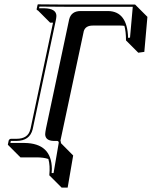

<svg xmlns="http://www.w3.org/2000/svg" viewBox="-20 -666 699 884"><path d="M149.4 58.6H74.2L17.6 2L16.1 0L20 -19Q22.9 -25.9 29.8 -26.9H55.7Q109.4 -26.9 119.6 -70.3Q120.1 -72.3 120.6 -73.2L224.1 -561.5H210.9L154.3 -618.2Q151.4 -618.7 149.9 -619.6Q148.4 -622.6 148.9 -625L153.3 -645L155.3 -646Q155.8 -646 282.2 -645H602.1L658.7 -588.4L644.5 -427.2L616.7 -423.3L560.1 -480Q560.1 -521 552.7 -546.9Q543.5 -548.3 534.2 -548.3H407.2Q373.5 -548.3 365.7 -522.5Q364.7 -519.5 364.7 -517.6L258.3 -18.6Q260.7 -12.7 260.7 -6.8L316.9 49.8L291.5 197.8H263.7L207 141.1Q211.4 95.7 202.6 65.9Q179.7 58.6 149.4 58.6ZM92.8 -7.8Q217.8 -6.3 218.8 111.8Q218.8 121.6 217.8 130.9H226.6L250.5 -8.8Q250.5 -16.1 243.7 -17.1H226.6Q188.5 -18.6 188 -48.3Q188.5 -58.1 191.9 -75.2L298.3 -576.2Q307.6 -614.7 350.6 -615.2H477.5Q566.4 -613.8 569.8 -491.7L578.6 -492.7L591.3 -634.8H282.2Q268.1 -634.8 161.6 -635.7L159.7 -627.9H184.6Q239.3 -626.5 239.7 -592.8Q239.3 -583.5 236.8 -571.8L130.4 -70.8Q117.2 -17.6 55.7 -17.1H29.8L27.8 -7.8Z"/></svg>

Font: Linux Biolinum Shadow O
Style: Italic
Weight: 400
Italic angle: -12°
Designer: Philipp H. Poll
Foundry: Philipp H. Poll
Version: Version 0.6.2